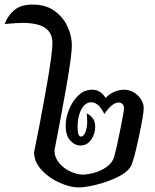

<svg xmlns="http://www.w3.org/2000/svg" viewBox="-109 -812 679 839"><path d="M519 -340Q519 -313 498 -214.5Q477 -116 465 -90Q452 -62 408.5 -40Q365 -18 314.5 -5.5Q264 7 234 7Q198 7 151.5 -13.5Q105 -34 72.5 -69.5Q40 -105 40 -147Q63 -257 91.5 -416.5Q120 -576 120 -624Q120 -668 88.5 -690Q57 -712 -13 -712Q-34 -712 -89 -707Q-73 -747 -44.5 -769.5Q-16 -792 34 -792Q92 -792 130.5 -763.5Q169 -735 187 -694Q205 -653 205 -616Q205 -568 178.5 -419.5Q152 -271 129 -155Q129 -125 149 -100.5Q169 -76 198.5 -62.5Q228 -49 253 -49Q273 -49 302.5 -57Q332 -65 357 -82.5Q382 -100 390 -127Q398 -154 415.5 -240Q433 -326 433 -341Q433 -350 426.5 -357Q420 -364 409 -364Q381 -364 347 -314Q322 -365 290 -365Q263 -365 246.5 -334Q230 -303 230 -257Q230 -215 245 -215Q256 -215 264 -234Q272 -253 272 -280Q272 -296 270 -316Q286 -310 296.5 -295Q307 -280 307 -258Q307 -227 289 -201.5Q271 -176 243 -176Q218 -176 198 -198Q178 -220 178 -262Q178 -297 193 -334Q208 -371 234 -395.5Q260 -420 293 -420Q312 -420 326 -411.5Q340 -403 353 -384Q368 -401 389.5 -410.5Q411 -420 433 -420Q457 -420 477 -407.5Q497 -395 508 -376.5Q519 -358 519 -340Z"/></svg>

Font: Charmonman
Style: Bold
Weight: 700
Designer: Ekaluck Peanpanawate
Foundry: Cadson Demak Co.,Ltd.
Version: Version 1.000; ttfautohint (v1.6)